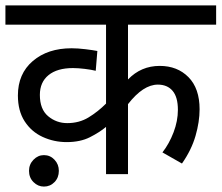

<svg xmlns="http://www.w3.org/2000/svg" viewBox="-20 -642 817 708"><path d="M777 -551H452V-349Q500 -399 569 -399Q634 -399 675 -357.5Q716 -316 716 -239Q716 -193 701 -141Q686 -89 651 -39L579 -80Q604 -112 620 -154Q636 -196 636 -237Q636 -284 616.5 -307Q597 -330 562 -330Q508 -330 452 -258V0H371V-174Q347 -154 311.5 -136Q276 -118 226 -118Q179 -118 137.5 -137Q96 -156 71 -194.5Q46 -233 46 -290Q46 -370 101 -417Q156 -464 244 -464Q267 -464 295.5 -460.5Q324 -457 339 -454L333 -381Q317 -385 292.5 -388Q268 -391 249 -391Q191 -391 159 -365Q127 -339 127 -292Q127 -239 157.5 -213.5Q188 -188 228 -188Q272 -188 306.5 -209Q341 -230 371 -260V-551H0V-622H777ZM87 -12Q87 -36 103.5 -53Q120 -70 142 -70Q165 -70 181 -53Q197 -36 197 -12Q197 13 181 29.5Q165 46 142 46Q120 46 103.5 29.5Q87 13 87 -12Z"/></svg>

Font: Noto Sans
Style: Regular
Weight: 400
Designer: Monotype Design Team
Foundry: Monotype Imaging Inc.
Version: Version 2.007